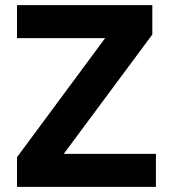

<svg xmlns="http://www.w3.org/2000/svg" viewBox="-20 -725 655 745"><path d="M46 0V-115L422 -623V-577H46V-705H571V-591L194 -83V-128H585V0Z"/></svg>

Font: Mulish ExtraLight ExtraBold
Style: Regular
Weight: 800
Version: Version 3.603